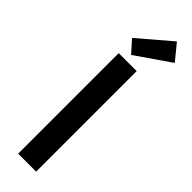

<svg xmlns="http://www.w3.org/2000/svg" viewBox="-331 -997 998 998"><g transform="rotate(45 168.0 -498.0)"><path d="M94 0V-739H226V0ZM146 -778 87 -844 265 -996 336 -909Z"/></g></svg>

Font: Noto Sans JP Thin SemiBold
Style: Regular
Weight: 600
Version: Version 2.004-H2;hotconv 1.0.118;makeotfexe 2.5.65603